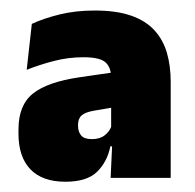

<svg xmlns="http://www.w3.org/2000/svg" viewBox="-20 -666 379 374"><path d="M195.5 -319.5 199 -395.5 196.5 -398.5V-502.5V-514.5Q196.5 -535 185.2 -544.8Q174 -554.5 142.5 -554.5Q113 -554.5 85 -547.2Q57 -540 32 -530L42 -619.5Q64.5 -630 95.8 -637.8Q127 -645.5 164.5 -645.5Q207 -645.5 235.5 -635.5Q264 -625.5 281 -606.8Q298 -588 305.2 -562.8Q312.5 -537.5 312.5 -506.5V-319.5ZM107.5 -312Q62.5 -312 39.2 -336.2Q16 -360.5 16 -405.5V-414Q16 -461.5 44.5 -484Q73 -506.5 135 -515.5L204 -525.5L211 -458.5L163.5 -450.5Q146 -447.5 139 -441.2Q132 -435 132 -422.5V-421Q132 -409.5 138 -402.2Q144 -395 159 -395Q174.5 -395 184 -402.5Q193.5 -410 197 -420L213 -381H195Q189 -351 169.2 -331.5Q149.5 -312 107.5 -312Z"/></svg>

Font: Anek Latin ExtraBold
Style: Regular
Weight: 800
Designer: Yesha Goshar
Foundry: Ek Type
Version: Version 1.003